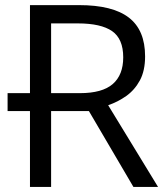

<svg xmlns="http://www.w3.org/2000/svg" viewBox="-20 -734 657 754"><path d="M290.5 -713.9Q422.4 -713.9 486.1 -664.8Q549.8 -615.7 549.8 -512.7Q549.8 -456.1 529.3 -418.2Q508.8 -380.4 475.6 -356.9Q442.4 -333.5 404.8 -320.8L600.6 0H503.9L329.1 -297.9H180.7V0H97.7V-297.9H9.8V-368.2H97.7V-713.9ZM285.6 -642.1H180.7V-368.2H293.9Q381.3 -368.2 422.6 -403.8Q463.9 -439.5 463.9 -508.8Q463.9 -581.5 420.2 -611.8Q376.5 -642.1 285.6 -642.1Z"/></svg>

Font: Open Sans
Style: Regular
Weight: 400
Designer: Monotype Design Team
Foundry: Monotype Imaging Inc.
Version: Version 3.000; ttfautohint (v1.8.4)